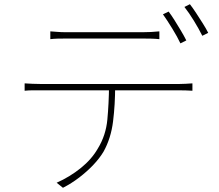

<svg xmlns="http://www.w3.org/2000/svg" viewBox="-20 -856 1040 912"><path d="M219 -707Q238 -706 254 -704.5Q270 -703 293 -703Q309 -703 345.5 -703Q382 -703 429 -703Q476 -703 522.5 -703Q569 -703 605.5 -703Q642 -703 658 -703Q675 -703 697 -704Q719 -705 737 -707V-670Q718 -672 696.5 -672.5Q675 -673 658 -673Q642 -673 605.5 -673Q569 -673 522.5 -673Q476 -673 429.5 -673Q383 -673 346.5 -673Q310 -673 295 -673Q271 -673 253 -672.5Q235 -672 219 -670ZM97 -460Q116 -459 134 -458Q152 -457 175 -457Q186 -457 224.5 -457Q263 -457 319 -457Q375 -457 439.5 -457Q504 -457 568.5 -457Q633 -457 688.5 -457Q744 -457 781.5 -457Q819 -457 829 -457Q845 -457 861.5 -458Q878 -459 894 -460V-425Q880 -426 862.5 -426.5Q845 -427 829 -427Q819 -427 781.5 -427Q744 -427 688.5 -427Q633 -427 568.5 -427Q504 -427 439.5 -427Q375 -427 319 -427Q263 -427 224.5 -427Q186 -427 175 -427Q152 -427 134.5 -427Q117 -427 97 -425ZM527 -449Q527 -359 517 -279Q507 -199 472 -136Q453 -104 423 -72.5Q393 -41 356.5 -13Q320 15 279 36L249 12Q312 -16 364 -58Q416 -100 445 -151Q483 -213 490 -288.5Q497 -364 498 -449ZM781 -801Q794 -784 809 -760Q824 -736 839 -711Q854 -686 865 -664L837 -650Q823 -680 798.5 -720Q774 -760 754 -788ZM882 -836Q896 -818 912 -793.5Q928 -769 943.5 -744.5Q959 -720 969 -700L941 -686Q924 -720 901 -757.5Q878 -795 856 -823Z"/></svg>

Font: Noto Sans JP Thin Thin
Style: Regular
Weight: 250
Version: Version 2.004-H2;hotconv 1.0.118;makeotfexe 2.5.65603